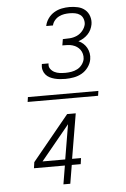

<svg xmlns="http://www.w3.org/2000/svg" viewBox="-65 -899 730 1113"><g transform="rotate(-5 300.0 -342.5)"><path d="M503 -326H93L97 -354H507ZM323 -440Q307 -440 291.5 -441.5Q276 -443 260.5 -447Q245 -451 231.5 -458Q218 -465 208.5 -476.5Q199 -488 195 -503Q191 -518 194 -535V-538H233V-536Q230 -519 239.5 -506Q249 -493 263 -486Q277 -479 293 -477Q309 -475 326 -475Q343 -475 361 -478Q379 -481 395.5 -489.5Q412 -498 423.5 -513.5Q435 -529 438 -546Q440 -561 436.5 -575Q433 -589 425 -600Q417 -611 405.5 -618.5Q394 -626 380.5 -630Q367 -634 352 -634.5Q337 -635 322 -635L328 -671Q348 -671 369 -672.5Q390 -674 409.5 -682.5Q429 -691 443.5 -708.5Q458 -726 462 -746Q464 -762 458.5 -777.5Q453 -793 440.5 -802Q428 -811 412 -814Q396 -817 379 -817Q364 -817 348.5 -814.5Q333 -812 318 -804.5Q303 -797 292 -783.5Q281 -770 278 -755H239V-756Q243 -778 257.5 -798.5Q272 -819 293 -831.5Q314 -844 337 -848.5Q360 -853 382 -853Q407 -853 431 -847.5Q455 -842 472.5 -827Q490 -812 497.5 -789Q505 -766 501 -742Q498 -726 491 -711.5Q484 -697 472.5 -685Q461 -673 447 -664.5Q433 -656 417 -651Q433 -644 445 -633Q457 -622 465 -607.5Q473 -593 476 -576Q479 -559 476 -541Q472 -517 456.5 -495.5Q441 -474 419 -461.5Q397 -449 372 -444.5Q347 -440 323 -440ZM258 168 276 60H96L101 25L315 -236H365L321 25H373L368 60H316L298 168ZM281 25 315 -177 149 25Z"/></g></svg>

Font: Iosevka Aile XLt Obl
Style: Regular
Weight: 200
Italic angle: -9°
Designer: Belleve Invis
Foundry: Belleve Invis
Version: Version 31.1.0; ttfautohint (v1.8.4)